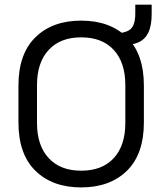

<svg xmlns="http://www.w3.org/2000/svg" viewBox="-20 -804 713 838"><path d="M60.5 -269.8V-430.2Q60.5 -569 134.8 -641.5Q209 -714 334.2 -714Q459.5 -714 533.8 -641.5Q608 -569 608 -430.2V-269.8Q608 -131 533.8 -58.5Q459.5 14 334.2 14Q209 14 134.8 -58.5Q60.5 -131 60.5 -269.8ZM527 -267.2V-432.8Q527 -531 476.6 -586Q426.2 -641 334.2 -641Q243.2 -641 192.4 -586Q141.5 -531 141.5 -432.8V-267.2Q141.5 -169 192.4 -114Q243.2 -59 334.2 -59Q426.2 -59 476.6 -114Q527 -169 527 -267.2ZM486.5 -659Q529.5 -659.5 550 -677.2Q570.5 -695 570.5 -746V-783.5H642V-743.5Q642 -692.2 627.6 -662.2Q613.2 -632.2 584.9 -619.5Q556.5 -606.8 514.2 -607Z"/></svg>

Font: Space 7353
Style: Regular
Weight: 400
Designer: Christine Claussen + Ruben Lyon  (Space 7353)
Version: Version 1.000;FEAKit 1.0